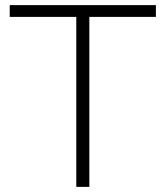

<svg xmlns="http://www.w3.org/2000/svg" viewBox="-20 -730 646 750"><path d="M589 -664H329V0H278V-664H18V-710H589Z"/></svg>

Font: Raleway Light
Style: Regular
Weight: 300
Designer: Matt McInerney, Pablo Impallari, Rodrigo Fuenzalida
Foundry: Matt McInerney, Pablo Impallari, Rodrigo Fuenzalida
Version: Version 4.026